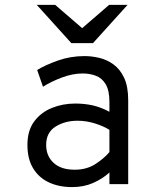

<svg xmlns="http://www.w3.org/2000/svg" viewBox="-20 -752 656 784"><path d="M274.2 12Q220.8 12 179.7 -7.2Q138.6 -26.4 115.3 -64.7Q92 -103 92 -160.2Q92 -219.2 119.9 -256.5Q147.9 -293.8 192.4 -311.5Q236.9 -329.2 287 -329.2Q324.5 -329.2 358.2 -321.8Q391.9 -314.2 426.8 -295.5V-335.2Q426.8 -382.4 411.8 -407.7Q396.8 -433 371.8 -442.5Q346.8 -452 317.5 -452Q276.5 -452 232.1 -435.2Q187.8 -418.4 155.5 -397.8L131.8 -466.2Q165.4 -486.8 216.8 -504.9Q268.1 -523 325.2 -523Q354.4 -523 385.4 -515.7Q416.5 -508.4 443.4 -489Q470.2 -469.6 486.9 -434.2Q503.5 -398.8 503.5 -342.2V0H426.8V-47.5Q398.6 -21.9 360.2 -4.9Q321.9 12 274.2 12ZM284.8 -59Q333.5 -59 369.1 -81.8Q404.6 -104.6 426.8 -131V-221.8Q403.1 -236.8 367.9 -247.9Q332.8 -259 296.8 -259Q245.2 -259 206.9 -235.1Q168.5 -211.2 168.5 -160.2Q168.5 -115.1 198.8 -87.1Q229.1 -59 284.8 -59ZM271.2 -576 130.2 -732H205.5L315.5 -637L425.5 -732H500.8L359.8 -576Z"/></svg>

Font: Overpass Mono Light
Style: Regular
Weight: 300
Monospace: yes
Designer: Delve Withrington, Dave Bailey
Foundry: Delve Fonts LLC
Version: Version 4.000